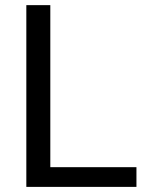

<svg xmlns="http://www.w3.org/2000/svg" viewBox="-20 -731 580 751"><path d="M83 0H513.7V-77.1H176.8V-710.9H83Z"/></svg>

Font: Roboto Flex
Style: Regular
Weight: 400
Designer: Berlow after Robertson
Foundry: Google
Version: Version 3.200;gftools[0.9.32]